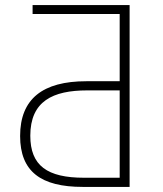

<svg xmlns="http://www.w3.org/2000/svg" viewBox="-20 -734 640 754"><path d="M108 -679H450V-415H319C148 -415 59 -346 59 -200C59 -60 141 0 305 0H489V-714H108ZM322 -379H450V-36H310C166 -36 99 -83 99 -201C99 -337 188 -379 322 -379Z"/></svg>

Font: Noto Sans Mono ExtraLight
Style: Regular
Weight: 200
Designer: Monotype Design Team
Foundry: Monotype Imaging Inc.
Version: Version 2.014